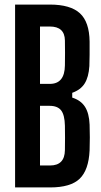

<svg xmlns="http://www.w3.org/2000/svg" viewBox="-20 -820 443 840"><path d="M46 0V-800H198Q288 -800 329.5 -762Q371 -724 372 -638Q372 -606 372 -580.5Q372 -555 371 -531Q368 -483 350.5 -455Q333 -427 296 -414V-393Q334 -381 352 -352.5Q370 -324 372 -275Q374 -219 372 -162Q368 -76 328.5 -38Q289 0 199 0ZM155 -453H198Q263 -453 264 -534Q265 -589 264 -643Q263 -704 198 -704H155ZM155 -96H199Q263 -96 264 -163Q265 -217 264 -270Q263 -317 247.5 -337Q232 -357 197 -357H155Z"/></svg>

Font: Big Shoulders Display
Style: Bold
Weight: 700
Designer: Patric King
Foundry: XO Type Co
Version: Version 1.000; ttfautohint (v1.8.2)